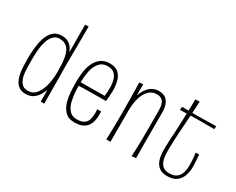

<svg xmlns="http://www.w3.org/2000/svg" viewBox="-93 -1085 1839 1493"><g transform="rotate(30 826.0 -338.5)"><path d="M71 -241Q71 -291 76 -338.5Q81 -386 94 -425Q109 -471 138 -498.5Q167 -526 215 -526Q244 -526 265.5 -516Q287 -506 302.5 -487.5Q318 -469 327 -441Q327 -466 327 -498.5Q327 -531 326.5 -565.5Q326 -600 326 -632.5Q326 -665 326 -690L357 -692Q357 -617 356.5 -554Q356 -491 355.5 -437.5Q355 -384 355 -338Q355 -331 355.5 -302Q356 -273 356.5 -231Q357 -189 357 -144.5Q357 -100 357.5 -61Q358 -22 358 1L326 0V-104Q316 -78 299.5 -52Q283 -26 257.5 -9Q232 8 193 8Q160 8 138 -5Q116 -18 102.5 -41Q89 -64 82 -94Q75 -125 73 -162.5Q71 -200 71 -241ZM103 -257Q103 -214 104 -175Q105 -136 111 -105Q120 -68 139 -45Q158 -22 196 -22Q241 -22 268 -55Q295 -88 308 -137Q314 -158 317.5 -179.5Q321 -201 322.5 -223.5Q324 -246 324 -269Q324 -302 322 -334Q320 -366 315 -393Q307 -440 282.5 -468.5Q258 -497 209 -497Q186 -497 169 -485.5Q152 -474 140.5 -455.5Q129 -437 121 -412Q110 -377 106.5 -335Q103 -293 103 -257Z M632 10Q577 10 547.5 -21Q518 -52 504 -101Q494 -138 491 -181.5Q488 -225 488 -272Q488 -318 494 -361Q500 -404 515 -437Q533 -478 565 -502Q597 -526 647 -526Q694 -526 721 -503Q748 -480 759 -440.5Q770 -401 770 -351Q770 -329 768 -305.5Q766 -282 763 -257L734 -284Q736 -304 737.5 -323Q739 -342 739 -359Q739 -400 730 -431.5Q721 -463 700 -481Q679 -499 642 -499Q601 -499 577 -476.5Q553 -454 539 -418Q528 -387 524 -348.5Q520 -310 520 -271Q520 -243 521 -216.5Q522 -190 525.5 -165.5Q529 -141 534 -119Q545 -75 569.5 -47.5Q594 -20 637 -20Q677 -20 699 -34Q721 -48 729.5 -73.5Q738 -99 738 -132Q738 -140 737.5 -149.5Q737 -159 736 -168H771Q771 -161 771.5 -153.5Q772 -146 772 -138Q772 -94 759 -61Q746 -28 715.5 -9Q685 10 632 10ZM504 -253V-285L765 -287L763 -257Q732 -257 699.5 -257Q667 -257 637 -256.5Q607 -256 580.5 -255.5Q554 -255 534 -254.5Q514 -254 504 -253Z M1188 10 1150 15Q1151 -2 1152 -23.5Q1153 -45 1154 -72.5Q1155 -100 1155.5 -137.5Q1156 -175 1156 -224Q1156 -250 1156 -281.5Q1156 -313 1156 -343.5Q1156 -374 1156 -396Q1156 -433 1148 -456Q1140 -479 1123.5 -490Q1107 -501 1081 -501Q1039 -501 1010 -472Q981 -443 966.5 -392.5Q952 -342 952 -277L929 -264Q929 -316 936 -358Q943 -400 956.5 -432.5Q970 -465 989 -487Q1008 -509 1031.5 -520Q1055 -531 1083 -531Q1116 -531 1139 -517Q1162 -503 1174.5 -473Q1187 -443 1187 -393Q1187 -375 1187 -356.5Q1187 -338 1187 -318Q1187 -298 1187 -275Q1187 -252 1187 -225Q1187 -175 1187 -138.5Q1187 -102 1187.5 -76Q1188 -50 1188 -29.5Q1188 -9 1188 10ZM915 0Q915 -19 916 -41Q917 -63 917.5 -92Q918 -121 918.5 -158.5Q919 -196 919 -246Q919 -314 918 -368Q917 -422 916.5 -459Q916 -496 915 -512L949 -515Q949 -502 949 -481Q949 -460 949.5 -431Q950 -402 950.5 -363.5Q951 -325 952 -277Q952 -211 952 -157.5Q952 -104 952 -64.5Q952 -25 952 0Z M1464 11Q1428 11 1404 -2.5Q1380 -16 1366.5 -39Q1353 -62 1347.5 -92Q1342 -122 1342 -155Q1342 -173 1343 -196Q1344 -219 1345 -247Q1347 -275 1348.5 -306Q1350 -337 1351.5 -371Q1353 -405 1354.5 -444Q1356 -483 1357 -525.5Q1358 -568 1359 -616L1397 -617Q1394 -552 1390.5 -499Q1387 -446 1384 -403.5Q1381 -361 1378.5 -323.5Q1376 -286 1375 -251Q1374 -226 1373.5 -202Q1373 -178 1373 -155Q1373 -108 1383.5 -77Q1394 -46 1415 -31Q1436 -16 1467 -16Q1509 -16 1532.5 -32.5Q1556 -49 1566 -79.5Q1576 -110 1576 -148Q1576 -166 1575 -184Q1574 -202 1572.5 -221Q1571 -240 1568 -259H1599Q1601 -240 1602 -221.5Q1603 -203 1604 -185.5Q1605 -168 1605 -151Q1605 -113 1593 -75Q1581 -37 1550.5 -13Q1520 11 1464 11ZM1296 -485 1298 -514Q1298 -514 1305 -514Q1312 -514 1325 -514Q1338 -514 1355 -513.5Q1372 -513 1393 -513Q1414 -513 1436 -513Q1451 -513 1472 -513.5Q1493 -514 1516 -514.5Q1539 -515 1559 -515.5Q1579 -516 1591.5 -516Q1604 -516 1604 -516L1602 -489Q1602 -489 1591 -489Q1580 -489 1563 -489Q1546 -489 1525.5 -489Q1505 -489 1485 -489Q1465 -489 1450 -489Q1421 -489 1393.5 -488Q1366 -487 1344 -486.5Q1322 -486 1309 -485.5Q1296 -485 1296 -485Z"/></g></svg>

Font: Truculenta Thin
Style: Regular
Weight: 250
Version: Version 1.002